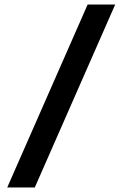

<svg xmlns="http://www.w3.org/2000/svg" viewBox="-20 -790 542 850"><path d="M12 40 368 -770H490L134 40Z"/></svg>

Font: M PLUS 2 Thin SemiBold
Style: Regular
Weight: 600
Version: Version 1.001